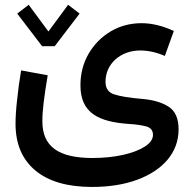

<svg xmlns="http://www.w3.org/2000/svg" viewBox="-20 -550 798 790"><path d="M307.6 -494.1 260.3 -530.3 179.2 -420.4 98.1 -530.3 50.8 -494.1 153.3 -359.9H205.1ZM695.3 -422.4C649.4 -443.8 605 -454.6 562.5 -454.6C516.1 -454.6 473.6 -443.4 435.5 -420.9C397.5 -397.9 367.2 -367.7 344.7 -329.1C322.3 -290.5 311 -247.1 311 -198.7C311 -83.5 387.7 -48.8 509.8 -40C537.1 -38.6 560.5 -35.2 580.1 -30.3C599.6 -25.4 609.4 -13.7 609.4 4.9C609.4 22.9 598.1 39.1 575.7 53.2C530.8 82 452.1 100.1 360.8 100.1C219.7 100.1 154.3 52.2 154.3 -50.8C154.3 -73.7 156.2 -100.1 159.7 -128.9C163.1 -157.7 168.5 -194.8 176.3 -240.2L66.9 -260.3C59.6 -217.8 54.2 -177.2 50.3 -138.7C45.9 -99.6 43.9 -66.9 43.9 -41C43.9 42.5 71.3 106.4 126 151.9C180.2 196.8 257.8 219.2 358.4 219.2C428.2 219.2 490.2 209.5 543.9 189.9C650.9 150.4 714.8 77.6 714.8 -17.6C714.8 -62.5 701.2 -93.8 673.3 -111.3C645.5 -128.9 608.9 -139.6 563.5 -143.1C511.7 -147.5 474.1 -153.8 450.2 -161.6C426.3 -168.9 414.1 -186.5 414.1 -213.4C414.1 -288.6 477.1 -342.3 556.6 -342.3C589.8 -342.3 623.5 -335 658.2 -319.8Z"/></svg>

Font: Estedad SemiBold
Style: Regular
Weight: 600
Designer: Amin Abedi
Version: Version 7.3